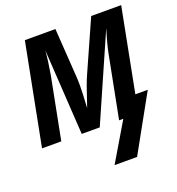

<svg xmlns="http://www.w3.org/2000/svg" viewBox="-135 -635 870 943"><g transform="rotate(-20 300.0 -164.0)"><path d="M298.8 0H204.6L176.8 -446.8Q173.3 -397 160.2 -321.3L97.7 0H-2.9L99.6 -528.3H259.3L276.9 -264.2L277.8 -228Q277.8 -188 272.9 -109.9L285.2 -146Q310.5 -224.1 328.6 -264.2L446.3 -528.3H603L518.6 -92.8H583.5L421.4 199.2H303.7L421.9 0H399.9L462.4 -321.3Q470.7 -366.7 495.6 -447.8Z"/></g></svg>

Font: Cousine
Style: Bold Italic
Weight: 700
Italic angle: -12°
Monospace: yes
Designer: Steve Matteson
Foundry: Ascender Corporation
Version: Version 1.20